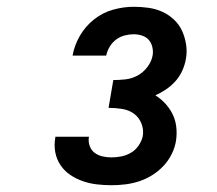

<svg xmlns="http://www.w3.org/2000/svg" viewBox="-20 -863 640 566"><path d="M309 -317Q287 -317 265.5 -319.5Q244 -322 224 -329Q204 -336 187 -347.5Q170 -359 158.5 -376Q147 -393 143 -414Q139 -435 143 -457Q143 -458 143 -459Q143 -460 143 -460H243Q243 -460 242.5 -459.5Q242 -459 242 -459Q240 -445 244.5 -432.5Q249 -420 259 -412.5Q269 -405 282 -402Q295 -399 309 -399Q323 -399 338 -402Q353 -405 366.5 -413Q380 -421 389 -434.5Q398 -448 401 -462Q404 -482 396.5 -500Q389 -518 374 -528.5Q359 -539 339.5 -542Q320 -545 300 -545L314 -627Q331 -627 349.5 -629Q368 -631 385 -640Q402 -649 414.5 -665.5Q427 -682 430 -700Q432 -712 429 -724.5Q426 -737 418.5 -745.5Q411 -754 399 -758Q387 -762 374 -762Q361 -762 347.5 -758.5Q334 -755 322.5 -746.5Q311 -738 303.5 -725.5Q296 -713 293 -699H194Q199 -729 215.5 -757.5Q232 -786 257.5 -806Q283 -826 313.5 -834.5Q344 -843 374 -843Q396 -843 417.5 -840Q439 -837 458 -828.5Q477 -820 492.5 -805.5Q508 -791 516.5 -772.5Q525 -754 528.5 -732.5Q532 -711 528 -689Q525 -672 517.5 -655Q510 -638 497.5 -624Q485 -610 469.5 -599.5Q454 -589 438 -582Q454 -572 467 -558Q480 -544 488.5 -527Q497 -510 499.5 -490Q502 -470 499 -449Q496 -429 486.5 -409.5Q477 -390 462 -374Q447 -358 428.5 -346.5Q410 -335 390 -328.5Q370 -322 349.5 -319.5Q329 -317 309 -317Z"/></svg>

Font: Iosevka SS04 Hv Ex Obl
Style: Regular
Weight: 900
Width: 7
Italic angle: -9°
Monospace: yes
Designer: Belleve Invis
Foundry: Belleve Invis
Version: Version 19.0.0; ttfautohint (v1.8.4)